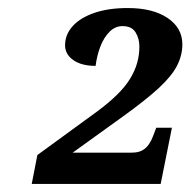

<svg xmlns="http://www.w3.org/2000/svg" viewBox="-20 -844 474 478"><path d="M59 -386 73 -458 221.3 -566.1Q251 -588 271.7 -608.5Q292.4 -628.9 304.2 -648.5Q316 -668 321.5 -687.6Q327 -707.1 327 -728.4Q327 -748 317.5 -763.5Q308 -779 284.9 -779Q266.7 -779 252.7 -764.9Q238.6 -750.9 230 -728.5Q221.3 -706.1 218 -680Q183 -680 162.5 -694.4Q142 -708.8 142 -731.3Q142 -758 161 -779Q180 -800 215.1 -812Q250.2 -824 298 -824Q360.3 -824 397.1 -799.3Q434 -774.5 434 -733.6Q434 -706 420.5 -680Q407 -654 375 -624.5Q343 -595 286 -554L161 -464H308Q324 -464 334 -469.5Q344 -475 350.5 -484.5Q357 -494 361 -505L369 -526H408L380 -386Z"/></svg>

Font: NotoSerifTamilSlanted
Style: Italic
Weight: 400
Italic angle: -12°
Designer: Indian Type Foundry, Tom Grace, and the Monotype Design Team
Foundry: Monotype Imaging Inc.
Version: Version 2.001